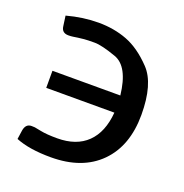

<svg xmlns="http://www.w3.org/2000/svg" viewBox="-101 -606 671 702"><g transform="rotate(20 234.5 -255.0)"><path d="M169.9 6.8Q85.9 6.8 33.2 -14.6L38.1 -48.8Q42.5 -76.7 65.4 -76.7Q76.2 -76.7 78.1 -76.2L103.5 -71.3Q127.4 -66.4 168 -66.4Q242.7 -66.4 284.7 -107.4Q326.7 -148.4 333 -226.1H67.9V-292.5H332Q319.8 -401.4 262.7 -421.6Q205.6 -441.9 178.2 -441.9Q150.9 -441.9 137.5 -440.7Q124 -439.5 114 -438Q104 -436.5 95.9 -435.3Q87.9 -434.1 78.1 -434.1Q52.2 -434.1 49.3 -459.5L43.9 -498.5Q106.9 -515.6 167 -515.6Q227.1 -515.6 278.3 -496.1Q329.6 -476.6 379.2 -424.6Q428.7 -372.6 428.7 -252Q428.7 -131.3 360.4 -62.3Q292 6.8 169.9 6.8Z"/></g></svg>

Font: Lato-Medium
Style: Regular
Weight: 500
Designer: Lukasz Dziedzic
Foundry: tyPoland Lukasz Dziedzic
Version: Version 2.006; 2014-01-15